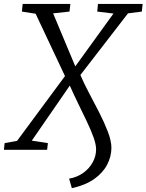

<svg xmlns="http://www.w3.org/2000/svg" viewBox="-51 -763 746 978"><path d="M315 195.5 301 147Q341.5 140 372.5 118Q403.5 96 421 64.2Q438.5 32.5 438.5 -2Q438.5 -27.5 425 -64.8Q411.5 -102 390.2 -146.5Q369 -191 346.2 -237.5Q323.5 -284 304.5 -327L111 -46.5L193 -34L189 0H-31L-27.5 -34L36 -45.5L280 -375.5L130.5 -693L60.5 -704L64.5 -743H307.5L303 -704L219.5 -695L332.5 -425L527 -694L444.5 -704L448 -743H675.5L671.5 -704L601 -695L358.5 -381Q375 -341.5 401.2 -292Q427.5 -242.5 454 -190.8Q480.5 -139 498.5 -91.8Q516.5 -44.5 516.5 -10Q516.5 34 494.8 75.8Q473 117.5 428.5 149Q384 180.5 315 195.5Z"/></svg>

Font: Merriweather 24pt Light
Style: Italic
Weight: 300
Italic angle: -7.8°
Version: Version 2.101